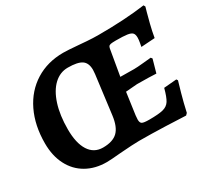

<svg xmlns="http://www.w3.org/2000/svg" viewBox="-132 -865 1178 1087"><g transform="rotate(-30 456.5 -321.5)"><path d="M555 -110Q555 -89 566 -83Q577 -77 612 -77Q674 -77 703 -84.5Q732 -92 746.5 -115Q761 -138 775 -191L858 -198L864 -189Q859 -173 843.5 -118Q828 -63 815 -4L804 7Q774 5 675.5 1.5Q577 -2 502 -2Q465 -2 374 5Q310 11 284 11Q209 11 152 -21.5Q95 -54 64 -114.5Q33 -175 33 -256Q33 -373 76 -462Q119 -551 197.5 -600Q276 -649 379 -649Q408 -649 478 -643Q488 -642 527.5 -639Q567 -636 604 -636Q776 -636 907 -654L913 -643Q911 -636 904 -611.5Q897 -587 886.5 -545Q876 -503 869 -462L779 -456Q780 -462 783.5 -480.5Q787 -499 787 -513Q787 -534 778 -543.5Q769 -553 745 -556.5Q721 -560 672 -560Q648 -560 638 -558Q628 -556 624 -549.5Q620 -543 618 -526L591 -369L680 -368Q701 -368 741 -372Q781 -376 794 -377L801 -368L777 -283Q764 -284 727.5 -285Q691 -286 652 -286L577 -280L557 -137Q555 -115 555 -110ZM443 -203 475 -454Q477 -474 477 -481Q477 -526 450 -544.5Q423 -563 359 -563Q308 -563 268.5 -526Q229 -489 207 -420.5Q185 -352 185 -260Q185 -170 216.5 -120.5Q248 -71 307 -71Q371 -71 402.5 -101.5Q434 -132 443 -203Z"/></g></svg>

Font: Alegreya
Style: Bold Italic
Weight: 700
Italic angle: -7°
Designer: Juan Pablo del Peral
Foundry: Huerta Tipografica
Version: Version 2.007; ttfautohint (v1.6)